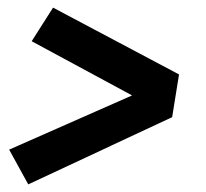

<svg xmlns="http://www.w3.org/2000/svg" viewBox="-20 -591 540 503"><path d="M54 -108 4 -199 326 -341 63 -483 119 -571 449 -396 431 -284Z"/></svg>

Font: Iosevka Curly Slab HvObl
Style: Regular
Weight: 900
Italic angle: -9°
Monospace: yes
Designer: Belleve Invis
Foundry: Belleve Invis
Version: Version 11.1.0; ttfautohint (v1.8.3)